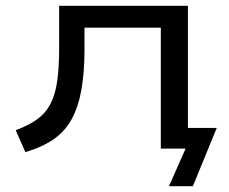

<svg xmlns="http://www.w3.org/2000/svg" viewBox="-20 -510 787 659"><path d="M560 129 617 0H536V-71H724L642 129ZM67 12 34 -63Q79 -80 108 -101Q137 -122 153.5 -154Q170 -186 176.5 -232.5Q183 -279 183 -346V-490H625V0H532V-415H270V-342Q270 -262 259.5 -202.5Q249 -143 226 -101Q203 -59 164 -32Q125 -5 67 12Z"/></svg>

Font: Nunito Sans 10pt Expanded
Style: Regular
Weight: 400
Width: 7
Designer: Vernon Adams
Foundry: Vernon Adams
Version: Version 3.101;gftools[0.9.27]